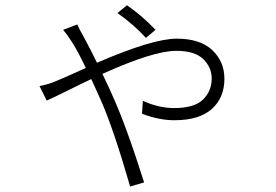

<svg xmlns="http://www.w3.org/2000/svg" viewBox="-20 -638 1040 724"><path d="M566.4 -525.4 530.3 -495.1Q486.3 -543.9 422.9 -588.9L459 -618.2Q518.6 -576.2 566.4 -525.4ZM217.8 -525.4 271.5 -545.9Q281.2 -523.4 292 -505.9Q326.2 -442.4 345.7 -401.4Q555.7 -492.2 646.5 -492.2Q734.4 -492.2 780.3 -449.2Q826.2 -406.2 826.2 -340.8Q826.2 -269.5 778.8 -227.1Q731.4 -184.6 637.7 -184.6Q580.1 -184.6 515.6 -209L518.6 -257.8Q579.1 -230.5 636.7 -230.5Q712.9 -230.5 745.6 -262.7Q778.3 -294.9 778.3 -341.8Q778.3 -383.8 746.6 -415Q714.8 -446.3 644.5 -446.3Q558.6 -446.3 366.2 -359.4Q393.6 -302.7 404.3 -277.3Q456.1 -163.1 523.4 49.8L470.7 65.4Q408.2 -151.4 361.3 -257.8Q355.5 -271.5 342.8 -298.8Q330.1 -326.2 324.2 -339.8Q294.9 -326.2 235.8 -296.9Q176.8 -267.6 156.2 -258.8L128.9 -313.5Q164.1 -320.3 188.5 -331.1Q202.1 -335.9 303.7 -381.8Q271.5 -448.2 253.9 -475.6Q231.4 -510.7 217.8 -525.4Z"/></svg>

Font: Gen Shin Gothic Light
Style: Regular
Weight: 200
Designer: [Source Han Sans]
Ryoko NISHIZUKA  (kana & ideographs); Paul D. Hunt (Latin, Greek & Cyrillic); Wenlong ZHANG  (bopomofo
Version: Version 1.002.20150607